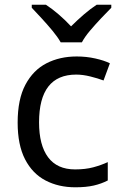

<svg xmlns="http://www.w3.org/2000/svg" viewBox="-20 -786 520 816"><path d="M300 10Q229 10 173.5 -19Q118 -48 86.5 -109Q55 -170 55 -265Q55 -364 88 -426Q121 -488 177.5 -517Q234 -546 306 -546Q347 -546 385 -537.5Q423 -529 447 -517L420 -444Q396 -453 364 -461Q332 -469 304 -469Q146 -469 146 -266Q146 -169 184.5 -117.5Q223 -66 299 -66Q343 -66 376.5 -75Q410 -84 438 -97V-19Q411 -5 378.5 2.5Q346 10 300 10ZM238 -606Q225 -629 203 -655.5Q181 -682 157 -708Q133 -734 115 -753V-766H175Q201 -749 229 -725Q257 -701 282 -674Q309 -701 337 -725Q365 -749 391 -766H453V-753Q434 -734 409.5 -708Q385 -682 362.5 -655.5Q340 -629 328 -606Z"/></svg>

Font: Noto Sans Takri
Style: Regular
Weight: 400
Designer: Monotype Design Team
Foundry: Monotype Imaging Inc.
Version: Version 2.003; ttfautohint (v1.8.4.7-5d5b)